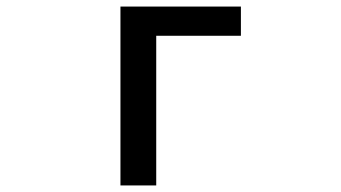

<svg xmlns="http://www.w3.org/2000/svg" viewBox="-20 -565 1040 585"><path d="M456 0H347V-545H714V-456H456Z"/></svg>

Font: IBM Plex Sans JP Medium
Style: Regular
Weight: 500
Designer: Mike Abbink; Paul van der Laan; Pieter van Rosmalen; Wujin Sim; Yejin Wi; Jinhee Kim; Boomi Park; Yona Kim; Kichan Ma
Foundry: Sandoll Inc.
Version: Version 1.001